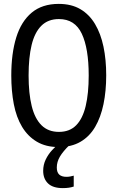

<svg xmlns="http://www.w3.org/2000/svg" viewBox="-20 -746 603 987"><path d="M281 10Q216 10 169.5 -17.5Q123 -45 93.5 -94Q64 -143 51 -210.5Q38 -278 38 -358Q38 -471 63.5 -553.5Q89 -636 143 -681Q197 -726 282 -726Q347 -726 393 -699Q439 -672 468.5 -622.5Q498 -573 512 -506Q526 -439 526 -359Q526 -278 512 -210.5Q498 -143 469 -93.5Q440 -44 393.5 -17Q347 10 281 10ZM283 -68Q338 -68 371.5 -102Q405 -136 420.5 -201Q436 -266 436 -358Q436 -497 400.5 -572.5Q365 -648 283 -648Q227 -648 192.5 -613.5Q158 -579 142.5 -514.5Q127 -450 127 -358Q127 -266 143 -201Q159 -136 193.5 -102Q228 -68 283 -68ZM303 221Q252 221 227 197Q202 173 202 132Q202 101 215 74Q228 47 248.5 25Q269 3 290 -14L337 0Q304 32 288 59Q272 86 272 115Q272 140 284.5 151.5Q297 163 322 163Q332 163 342 161Q352 159 359 157V213Q347 217 333.5 219Q320 221 303 221Z"/></svg>

Font: Noto Sans Mono SemiCondensed
Style: Regular
Weight: 400
Width: 4
Designer: Monotype Design Team
Foundry: Monotype Imaging Inc.
Version: Version 2.010